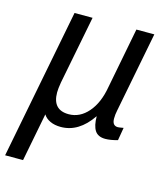

<svg xmlns="http://www.w3.org/2000/svg" viewBox="-110 -615 797 909"><g transform="rotate(15 288.5 -160.0)"><path d="M-0.5 207.5 142.6 -528.3H231L165.5 -193.4Q160.2 -162.1 160.2 -144Q160.2 -58.1 239.3 -58.1Q293.9 -58.1 334.2 -104.5Q374.5 -150.9 388.2 -230.5L445.8 -528.3H533.7L457 -134.3Q452.6 -114.3 452.6 -94.2Q452.6 -59.1 480.5 -59.1Q486.3 -59.1 507.8 -63L497.1 0Q461.9 9.8 437 9.8Q400.9 9.8 385.7 -13.9Q370.6 -37.6 370.6 -82.5H369.6Q306.6 9.8 218.8 9.8Q188.5 9.8 166.5 -0.5Q144.5 -10.7 133.3 -28.8L87.4 207.5Z"/></g></svg>

Font: Liberation Sans
Style: Italic
Weight: 400
Italic angle: -12°
Designer: Steve Matteson
Foundry: Ascender Corporation
Version: Version 2.1.5